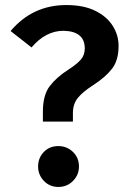

<svg xmlns="http://www.w3.org/2000/svg" viewBox="-20 -726 511 761"><path d="M269 -244H150V-283Q150 -349 177 -384.5Q204 -420 251 -450Q285 -472 300.5 -490Q316 -508 316 -534Q316 -602 232 -604Q161 -604 105 -538L22 -603Q109 -706 243 -706Q311 -706 357 -683.5Q403 -661 426.5 -624Q450 -587 450 -544Q450 -487 424 -453.5Q398 -420 350 -389Q308 -362 288.5 -338Q269 -314 269 -278ZM211 15Q177 15 154 -9Q131 -33 131 -66Q131 -100 153.5 -123.5Q176 -147 211 -147Q245 -147 269 -124Q293 -101 293 -66Q293 -33 269.5 -9Q246 15 211 15Z"/></svg>

Font: Trujillo Medium
Style: Regular
Weight: 500
Designer: Fira Sans original fonts by bBox Type GmbH, Carrois Corporate GbR, & Edenspiekermann AG / Changes by Cristiano Sobral
Foundry: Fira Sans original fonts by bBox Type GmbH, Carrois Corporate GbR, & Edenspiekermann AG / Changes by Cristiano Sobral
Version: Version 4.301;October 17, 2021;FontCreator 14.0.0.2814 64-bi